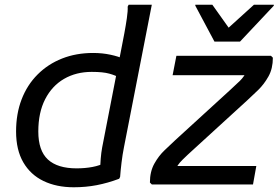

<svg xmlns="http://www.w3.org/2000/svg" viewBox="-20 -780 1178 812"><path d="M484 -452Q469 -461 442.5 -468.5Q416 -476 368 -476Q302 -476 251 -446.5Q200 -417 171 -360.5Q142 -304 142 -224Q142 -143 182.5 -105.5Q223 -68 304 -68Q340 -68 371.5 -74Q403 -80 424 -92L404 -64Q404 -85 406 -109.5Q408 -134 412 -156L496 -588Q500 -608 506 -640Q512 -672 516.5 -703Q521 -734 520 -752L524 -760H622L504 -156Q498 -126 494 -92.5Q490 -59 488 -32L484 -24Q436 -6 389.5 3Q343 12 292 12Q219 12 164 -14.5Q109 -41 78.5 -93.5Q48 -146 48 -224Q48 -299 71.5 -360Q95 -421 139 -465Q183 -509 242.5 -532.5Q302 -556 374 -556Q413 -556 447.5 -548.5Q482 -541 500 -532ZM710 -462 726 -544H1126L1134 -536Q1134 -490 1115.5 -457Q1097 -424 1072 -399.5Q1047 -375 1026 -356L794 -144Q775 -127 751.5 -104Q728 -81 722 -60L698 -78H1064L1050 0H622L614 -8Q614 -54 632.5 -87.5Q651 -121 676.5 -145Q702 -169 722 -188L954 -400Q975 -419 994.5 -438Q1014 -457 1026 -484L1046 -462ZM887 -604 806 -756V-760H878L947 -663L1054 -760H1138V-756L995 -604Z"/></svg>

Font: Kufam
Style: Italic
Weight: 400
Italic angle: -11°
Designer: Artur Schmal
Foundry: Original Type
Version: Version 1.301; ttfautohint (v1.8.3)